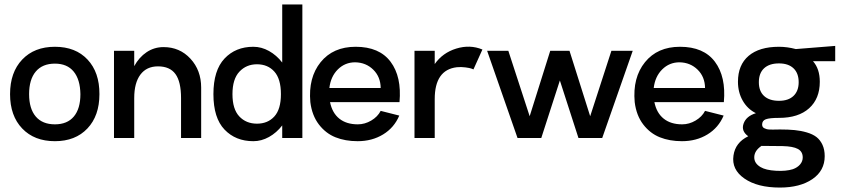

<svg xmlns="http://www.w3.org/2000/svg" viewBox="-20 -616 3773 857"><path d="M225.1 14.2Q133.3 14.2 79.1 -42.5Q24.9 -99.1 24.9 -195.8Q24.9 -293 79.1 -350.1Q133.3 -407.2 225.1 -407.2Q317.4 -407.2 370.8 -350.1Q424.3 -293 423.8 -195.8Q423.8 -99.1 370.1 -42.5Q316.4 14.2 225.1 14.2ZM225.1 -61Q280.3 -61 309.6 -95.9Q338.9 -130.9 338.9 -195.8Q337.9 -261.2 308.8 -296.6Q279.8 -332 225.1 -332Q169.4 -332 139.6 -296.6Q109.9 -261.2 109.9 -195.8Q109.9 -130.9 139.6 -95.9Q169.4 -61 225.1 -61Z M710 -405.8Q782.2 -405.8 830.1 -354Q877.9 -302.2 877.9 -225.1V0H788.1V-178.2Q788.1 -251 763.2 -285.4Q738.3 -319.8 685.1 -319.8Q634.3 -319.8 606.7 -283Q579.1 -246.1 579.1 -178.2V-168V0H488.8V-389.2H579.1V-320.8Q600.6 -360.4 634.5 -383.1Q668.5 -405.8 710 -405.8Z M1239.7 -596.2H1329.6V0H1239.7V-56.2Q1214.4 -23.4 1180.7 -4.6Q1147 14.2 1110.8 14.2Q1031.7 14.2 982.2 -37.6Q932.6 -89.4 932.6 -195.8Q932.6 -302.2 982.2 -354.7Q1031.7 -407.2 1110.8 -407.2Q1147 -407.2 1180.7 -388.4Q1214.4 -369.6 1239.7 -336.9ZM1233.9 -195.8Q1233.9 -263.7 1204.6 -296.4Q1175.3 -329.1 1127 -329.1Q1079.6 -329.1 1048.6 -296.1Q1017.6 -263.2 1017.6 -195.8Q1017.6 -128.9 1048.1 -96.4Q1078.6 -64 1127 -64Q1175.3 -64 1204.6 -96.2Q1233.9 -128.4 1233.9 -195.8Z M1453.1 -160.2Q1462.9 -111.8 1494.6 -86.4Q1526.4 -61 1577.1 -61Q1608.4 -61 1637 -77.9Q1665.5 -94.7 1679.2 -121.1L1762.2 -100.1Q1739.3 -45.9 1689.9 -15.9Q1640.6 14.2 1576.2 14.2Q1521 14.2 1477.5 -3.2Q1434.1 -20.5 1403.3 -60.5Q1372.6 -100.6 1365.2 -160.2Q1355.5 -269.5 1411.1 -338.4Q1466.8 -407.2 1567.4 -407.2Q1673.3 -407.2 1723.4 -340.3Q1773.4 -273.4 1763.2 -160.2ZM1565.4 -337.9Q1520 -337.9 1488 -306.2Q1456.1 -274.4 1450.2 -223.1H1679.2Q1678.7 -272.9 1646.2 -304.9Q1613.8 -336.9 1565.4 -337.9Z M1920.4 -330.1Q1955.6 -380.4 2016.6 -399.2Q2077.6 -418 2133.3 -395L2093.3 -306.2Q2089.8 -307.6 2083.5 -310.1Q2077.1 -312.5 2057.6 -315.2Q2038.1 -317.9 2019 -315.9Q1920.4 -304.2 1920.4 -173.8V0H1830.1V-389.2H1920.4Z M2709 -389.2H2804.2L2668 0H2562L2479 -256.8L2396 0H2290L2154.3 -389.2H2249L2344.2 -97.2L2436 -389.2H2522L2614.3 -97.2Z M2900.9 -160.2Q2910.6 -111.8 2942.4 -86.4Q2974.1 -61 3024.9 -61Q3056.2 -61 3084.7 -77.9Q3113.3 -94.7 3127 -121.1L3210 -100.1Q3187 -45.9 3137.7 -15.9Q3088.4 14.2 3023.9 14.2Q2968.8 14.2 2925.3 -3.2Q2881.8 -20.5 2851.1 -60.5Q2820.3 -100.6 2813 -160.2Q2803.2 -269.5 2858.9 -338.4Q2914.6 -407.2 3015.1 -407.2Q3121.1 -407.2 3171.1 -340.3Q3221.2 -273.4 3210.9 -160.2ZM3013.2 -337.9Q2967.8 -337.9 2935.8 -306.2Q2903.8 -274.4 2897.9 -223.1H3127Q3126.5 -272.9 3094 -304.9Q3061.5 -336.9 3013.2 -337.9Z M3708 -411.1V-342.8H3608.9Q3639.2 -308.6 3639.2 -251Q3639.2 -175.8 3591.6 -132.8Q3543.9 -89.8 3457 -89.8Q3415 -89.8 3398.4 -83.7Q3381.8 -77.6 3381.8 -60.1Q3381.8 -54.2 3384.3 -50Q3386.7 -45.9 3391.8 -43.5Q3397 -41 3402.1 -39.6Q3407.2 -38.1 3415.8 -37.8Q3424.3 -37.6 3430.2 -37.6Q3436 -37.6 3446 -37.8Q3456.1 -38.1 3460.9 -38.1Q3498.5 -38.1 3526.6 -35.4Q3554.7 -32.7 3581.3 -24.9Q3607.9 -17.1 3624.5 -4.2Q3641.1 8.8 3651.1 30.3Q3661.1 51.8 3661.1 81.1Q3661.1 146 3606 183.6Q3550.8 221.2 3460.9 221.2Q3360.8 221.2 3302.7 180.9Q3244.6 140.6 3253.9 78.1Q3262.2 20 3319.8 -7.8Q3287.1 -31.2 3299.1 -64.5Q3311 -97.7 3354 -110.8Q3316.4 -129.4 3295.2 -166.7Q3273.9 -204.1 3273.9 -251Q3273.9 -326.2 3321.5 -366.7Q3369.1 -407.2 3457 -407.2Q3493.7 -407.2 3532.2 -397ZM3457 -166Q3499 -166 3522 -188Q3544.9 -210 3544.9 -249Q3544.9 -289.1 3522 -311Q3499 -333 3457 -333Q3414.1 -333 3390.6 -311.3Q3367.2 -289.6 3367.2 -249Q3367.2 -209 3390.6 -187.5Q3414.1 -166 3457 -166ZM3473.1 36.1 3378.9 35.2Q3347.7 56.2 3346.7 84.5Q3345.7 112.8 3375 129.9Q3397.9 143.6 3443.1 146.2Q3488.3 148.9 3519 139.2Q3539.6 131.8 3551.3 117.9Q3563 104 3563 86.9Q3563 60.5 3541.3 48.8Q3519.5 37.1 3473.1 36.1Z"/></svg>

Font: Neutral Grotesk
Style: Regular
Weight: 400
Designer: Nawras Khrais
Foundry: Nawras Khrais
Version: Version 1.000;PS 001.000;hotconv 1.0.88;makeotf.lib2.5.64775